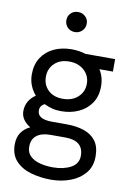

<svg xmlns="http://www.w3.org/2000/svg" viewBox="-102 -782 733 1076"><g transform="rotate(10 264.5 -244.0)"><path d="M266 232Q207 232 153 217Q99 202 65.5 166.5Q32 131 32 72Q32 31 51 4Q70 -23 101 -37Q77 -51 62 -72Q47 -93 47 -120Q47 -180 101 -217Q81 -240 69.5 -268.5Q58 -297 58 -332Q58 -387 83.5 -426.5Q109 -466 153.5 -487Q198 -508 255 -508Q297 -508 334 -496H503V-425H426Q439 -405 445.5 -381.5Q452 -358 452 -332Q452 -275 425.5 -236Q399 -197 354.5 -176.5Q310 -156 255 -156Q227 -156 204 -162Q181 -168 158 -179Q132 -166 132 -139Q132 -89 216 -89H299Q355 -89 398 -74.5Q441 -60 465.5 -27.5Q490 5 490 61Q490 118 458 156Q426 194 375 213Q324 232 266 232ZM264 162Q324 162 366 139.5Q408 117 408 71Q408 -15 304 -15H219Q170 -15 142 6.5Q114 28 114 71Q114 104 135 124Q156 144 190 153Q224 162 264 162ZM253 -226Q305 -226 338 -256Q371 -286 371 -332Q371 -378 338 -408Q305 -438 253 -438Q201 -438 169.5 -408Q138 -378 138 -332Q138 -286 168.5 -256Q199 -226 253 -226ZM254 -606Q229 -606 212.5 -622.5Q196 -639 196 -664Q196 -688 212.5 -704Q229 -720 254 -720Q278 -720 295 -704Q312 -688 312 -664Q312 -639 295 -622.5Q278 -606 254 -606Z"/></g></svg>

Font: Rethink Sans
Style: Regular
Weight: 400
Designer: The Rethink Sans project authors (Hans Thiessen). DM Sans designed by Colophon Foundry.
Foundry: Rethink Communications LLC
Version: Version 1.001